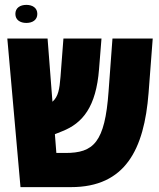

<svg xmlns="http://www.w3.org/2000/svg" viewBox="-20 -767 651 787"><path d="M88 -673C113 -673 133 -685 133 -710C133 -735 113 -747 88 -747C63 -747 43 -735 43 -710C43 -685 63 -673 88 -673ZM64 0H271C494 0 571 -155 589 -386L606 -609H441L425 -392C410 -182 363 -140 248 -140H211L205 -217L235 -229C319 -262 374 -329 386 -484L396 -609H240L228 -452C224 -402 219 -371 195 -350L175 -609H10Z"/></svg>

Font: Noto Sans Hebrew ExtraCondensed Black
Style: Regular
Weight: 900
Width: 2
Designer: Monotype Design Team
Foundry: Monotype Imaging Inc.
Version: Version 2.004